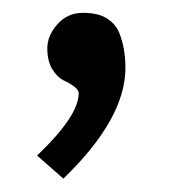

<svg xmlns="http://www.w3.org/2000/svg" viewBox="-20 -129 260 293"><path d="M100.1 13.2Q100.1 4.4 76.2 -6.8Q67.4 -11.2 59.8 -23.4Q52.2 -35.6 52.2 -55.2Q52.2 -74.7 67.6 -92Q83 -109.4 106.4 -109.4Q129.9 -109.4 143.3 -100.8Q156.7 -92.3 162.1 -78.6Q171.4 -55.2 171.4 -25.4Q171.4 52.2 76.7 143.6L36.6 108.4Q100.1 47.9 100.1 13.2Z"/></svg>

Font: Molengo
Style: Regular
Weight: 400
Designer: moyogo
Foundry: moyogo
Version: Version 0.11; ttfautohint (v0.8) -G 32 -r 16 -x